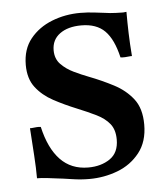

<svg xmlns="http://www.w3.org/2000/svg" viewBox="-43 -531 510 582"><g transform="rotate(-5 212.0 -240.0)"><path d="M73 -158Q88 -92 121 -57.5Q154 -23 206 -23Q245 -23 272 -41.5Q299 -60 299 -100Q299 -130 284.5 -148Q270 -166 244.5 -178.5Q219 -191 187 -204Q150 -219 117.5 -236.5Q85 -254 64.5 -280.5Q44 -307 44 -349Q44 -397 69.5 -428.5Q95 -460 135.5 -476Q176 -492 222 -492Q245 -492 268 -489Q291 -486 293 -486Q313 -483 330 -482.5Q347 -482 348 -482Q349 -482 352.5 -482Q356 -482 362 -483Q362 -451 363 -418Q364 -385 367 -348Q366 -348 363 -348Q354 -347 346.5 -346.5Q339 -346 332 -347Q319 -403 293.5 -428.5Q268 -454 222 -454Q181 -454 156.5 -436Q132 -418 132 -386Q132 -360 148 -343.5Q164 -327 187 -316Q210 -305 231 -297Q270 -282 305.5 -263.5Q341 -245 363.5 -216Q386 -187 386 -138Q386 -86 359.5 -52.5Q333 -19 292 -3.5Q251 12 206 12Q180 12 154.5 8Q129 4 127 4Q125 4 110.5 2Q96 0 78.5 -2Q61 -4 48 -4Q48 -35 45.5 -73Q43 -111 40 -157Q42 -157 45 -157Q54 -158 60.5 -158.5Q67 -159 73 -158Z"/></g></svg>

Font: Tiro Tamil
Style: Regular
Weight: 400
Designer: Tamil: Fernando Mello & Fiona Ross. Latin: John Hudson.
Foundry: Tiro Typeworks Ltd.
Version: Version 1.52